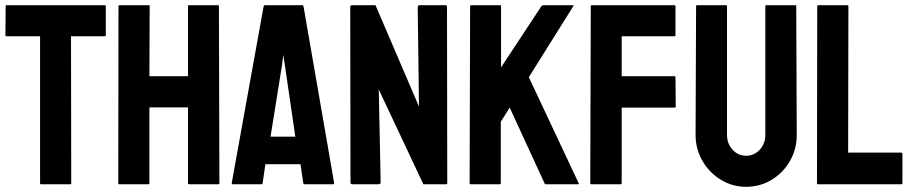

<svg xmlns="http://www.w3.org/2000/svg" viewBox="-20 -716 3552 746"><path d="M252.9 0H140.1Q135.7 0 135.7 -4.9V-575.2H5.9Q1 -575.2 1 -580.1L2 -691.9Q2 -695.8 5.9 -695.8H385.7Q391.1 -695.8 391.1 -691.9V-580.1Q391.1 -575.2 387.2 -575.2H255.9L256.8 -4.9Q256.8 0 252.9 0Z M556.6 0H443.4Q439.5 0 439.5 -4.9L440.4 -691.9Q440.4 -695.8 445.3 -695.8H556.6Q561.5 -695.8 561.5 -691.9L560.5 -419.9H710.4V-691.9Q710.4 -695.8 714.4 -695.8H825.7Q830.6 -695.8 830.6 -691.9L832.5 -4.9Q832.5 0 827.6 0H715.3Q710.4 0 710.4 -4.9V-298.8H560.5V-4.9Q560.5 0 556.6 0Z M880.4 -4.9 1004.4 -691.9Q1005.4 -695.8 1009.3 -695.8H1154.3Q1158.2 -695.8 1159.2 -691.9L1278.3 -4.9Q1278.8 0 1274.4 0H1163.6Q1158.7 0 1158.2 -4.9L1147.5 -78.1H1011.2L1000.5 -4.9Q1000 0 995.6 0H884.3Q880.4 0 880.4 -4.9ZM1086.4 -465.8 1080.6 -502.9 1076.2 -465.8 1031.2 -185.1H1127.4Z M1449.7 0H1349.6Q1341.8 0 1341.8 -6.8L1340.8 -688Q1340.8 -695.8 1348.6 -695.8H1439L1607.9 -301.8L1603 -688Q1603 -695.8 1611.8 -695.8H1710.9Q1716.8 -695.8 1716.8 -688L1717.8 -5.9Q1717.8 0 1712.9 0H1625L1451.7 -368.2L1459 -7.8Q1459 0 1449.7 0Z M1921.9 0H1808.6Q1804.7 0 1804.7 -4.9L1806.6 -690.9Q1806.6 -695.8 1810.5 -695.8H1922.9Q1926.8 -695.8 1926.8 -690.9V-454.1L2083.5 -691.9Q2087.4 -695.8 2090.8 -695.8H2205.6Q2210 -695.8 2207.5 -691.9L2034.7 -416L2228.5 -3.9Q2231 0 2223.6 0H2101.6Q2096.7 0 2095.7 -3.9L1960.4 -297.9L1925.8 -243.2V-4.9Q1925.8 0 1921.9 0Z M2390.6 0H2278.3Q2273.4 0 2273.4 -4.9L2275.4 -691.9Q2275.4 -695.8 2279.3 -695.8H2599.6Q2604.5 -695.8 2604.5 -691.9V-579.1Q2604.5 -575.2 2600.6 -575.2H2395.5V-419.9H2600.6Q2604.5 -419.9 2604.5 -415L2605.5 -301.8Q2605.5 -297.9 2600.6 -297.9H2395.5V-4.9Q2395.5 0 2390.6 0Z M2878.4 9.8Q2825.7 9.8 2780.8 -17.6Q2735.8 -44.9 2709.2 -91.1Q2682.6 -137.2 2682.6 -191.9L2684.6 -691.9Q2684.6 -695.8 2688.5 -695.8H2800.8Q2804.7 -695.8 2804.7 -691.9V-191.9Q2804.7 -158.2 2826.2 -134.5Q2847.7 -110.8 2878.4 -110.8Q2910.6 -110.8 2932.1 -134.5Q2953.6 -158.2 2953.6 -191.9V-691.9Q2953.6 -695.8 2957.5 -695.8H3069.8Q3073.7 -695.8 3073.7 -691.9L3075.7 -191.9Q3075.7 -136.7 3049.3 -90.3Q3022.5 -44.4 2978 -17.3Q2933.6 9.8 2878.4 9.8Z M3481.4 0H3158.2Q3154.3 0 3154.3 -4.9L3155.3 -690.9Q3155.3 -695.8 3160.2 -695.8H3271.5Q3276.4 -695.8 3276.4 -690.9L3275.4 -123H3481.4Q3486.3 -123 3486.3 -118.2V-4.9Q3486.3 0 3481.4 0Z"/></svg>

Font: Bayon
Style: Regular
Weight: 400
Designer: Danh Hong
Version: Version 8.001; ttfautohint (v1.8.3)